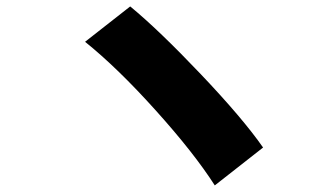

<svg xmlns="http://www.w3.org/2000/svg" viewBox="-20 -641 1040 594"><path d="M243.2 -511.7 382.8 -621.1Q470.7 -548.8 601.1 -411.6Q731.4 -274.4 793.9 -184.6L644.5 -67.4Q580.1 -168 461.9 -299.3Q343.8 -430.7 243.2 -511.7Z"/></svg>

Font: GenEi Gothic M Heavy
Style: Regular
Weight: 800
Designer: o_tamon (Modified); [Source Han Sans]
Ryoko NISHIZUKA  (kana & ideographs); Paul D. Hunt (Latin, Greek & Cyrillic); Wenl
Version: Version 1.1a;Original Version 1.004